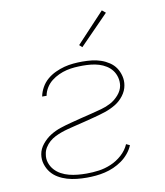

<svg xmlns="http://www.w3.org/2000/svg" viewBox="-84 -817 768 894"><g transform="rotate(-10 300.0 -369.5)"><path d="M255 8Q231 8 207.5 5.5Q184 3 162 -3.5Q140 -10 120.5 -21.5Q101 -33 87.5 -50Q74 -67 67 -89.5Q60 -112 64 -136Q68 -161 86 -183Q104 -205 126.5 -219Q149 -233 174.5 -241.5Q200 -250 225.5 -256.5Q251 -263 276 -269.5Q301 -276 327 -282Q351 -288 375 -294.5Q399 -301 420.5 -312.5Q442 -324 459.5 -344Q477 -364 481 -387Q484 -407 479 -426Q474 -445 463 -459.5Q452 -474 436 -484Q420 -494 402 -499.5Q384 -505 364.5 -507Q345 -509 326 -509Q307 -509 287.5 -507.5Q268 -506 249 -501.5Q230 -497 211.5 -488.5Q193 -480 177 -467.5Q161 -455 150 -437Q139 -419 136 -401V-400H115V-401Q119 -422 130.5 -442.5Q142 -463 159.5 -478Q177 -493 198.5 -503Q220 -513 241 -518.5Q262 -524 284 -526Q306 -528 327 -528Q350 -528 372 -525.5Q394 -523 414.5 -516Q435 -509 453 -497Q471 -485 482.5 -468Q494 -451 499.5 -429Q505 -407 501 -385Q497 -360 480 -337.5Q463 -315 439.5 -301Q416 -287 390.5 -278.5Q365 -270 339.5 -263.5Q314 -257 289 -250.5Q264 -244 238 -238Q222 -234 206.5 -230Q191 -226 175.5 -220.5Q160 -215 145 -207.5Q130 -200 117.5 -189Q105 -178 96 -163.5Q87 -149 85 -133Q81 -112 87.5 -92.5Q94 -73 107 -58.5Q120 -44 137.5 -34.5Q155 -25 174.5 -20Q194 -15 215 -13Q236 -11 257 -11Q286 -11 315 -15Q344 -19 372.5 -31Q401 -43 425 -64.5Q449 -86 461 -114L478 -106Q470 -86 455 -68Q440 -50 421.5 -37Q403 -24 382.5 -15Q362 -6 340.5 -1Q319 4 297.5 6Q276 8 255 8ZM339 -594 326 -606 458 -747 475 -733Z"/></g></svg>

Font: Iosevka Thin Extended
Style: Italic
Weight: 100
Width: 7
Italic angle: -9°
Monospace: yes
Designer: Belleve Invis
Foundry: Belleve Invis
Version: Version 32.5.0; ttfautohint (v1.8.4)